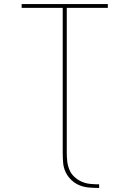

<svg xmlns="http://www.w3.org/2000/svg" viewBox="-20 -755 640 949"><path d="M470 174Q446 174 421 172Q396 170 373.5 161Q351 152 333 135Q315 118 304.5 96Q294 74 292 49Q290 24 290 0V-716H87V-735H513V-716H310V0Q310 22 312.5 43.5Q315 65 323.5 85Q332 105 348.5 120Q365 135 385 143.5Q405 152 426.5 154Q448 156 470 156Z"/></svg>

Font: Zed Sans Thin Extended
Style: Regular
Weight: 100
Width: 7
Designer: Belleve Invis
Foundry: Belleve Invis
Version: Version 1.0.0; ttfautohint (v1.8.4)